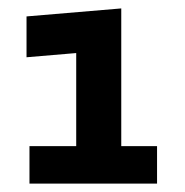

<svg xmlns="http://www.w3.org/2000/svg" viewBox="-20 -760 439 456"><path d="M50 -324V-413H161V-634L43 -624V-721L268 -740V-413H353V-324Z"/></svg>

Font: Changa ExtraLight
Style: Bold
Weight: 700
Version: Version 3.002; ttfautohint (v1.8.2)